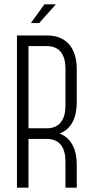

<svg xmlns="http://www.w3.org/2000/svg" viewBox="-20 -863 418 883"><path d="M184 -843 122 -757H160L237 -843ZM58 -700V0H111V-224H196C255 -224 281 -183 281 -121V0H333V-105C333 -174 309 -228 254 -249C309 -269 333 -324 333 -392V-545C333 -636 290 -700 196 -700ZM111 -273V-651H196C255 -651 281 -610 281 -548V-376C281 -315 255 -273 196 -273Z"/></svg>

Font: Modon Arabic
Style: Regular
Weight: 400
Designer: Ahmedzaza
Foundry: Ahmedzaza
Version: Version 2.010